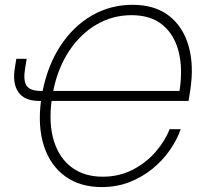

<svg xmlns="http://www.w3.org/2000/svg" viewBox="-20 -757 856 787"><path d="M397 9.8Q308.6 9.8 247.8 -33.9Q187 -77.6 160.6 -157Q134.3 -236.3 147.9 -343.3H140.6Q80.6 -343.3 55.2 -379.4Q29.8 -415.5 41.5 -482.9L46.9 -516.1H89.4L83.5 -480.5Q74.2 -427.2 88.9 -405.8Q103.5 -384.3 147.5 -384.3H154.8Q176.3 -491.2 228.8 -570.6Q281.2 -649.9 356.9 -693.6Q432.6 -737.3 523.4 -737.3Q614.7 -737.3 672.9 -692.1Q731 -647 753.4 -567.1Q775.9 -487.3 759.3 -383.8L752.9 -343.3H191.4Q179.2 -247.6 201.4 -177.7Q223.6 -107.9 274.9 -70.3Q326.2 -32.7 400.9 -32.7Q468.3 -32.7 523.4 -61Q578.6 -89.4 617.4 -134Q656.2 -178.7 675.3 -227.5H720.7Q705.6 -184.1 676.3 -141.8Q647 -99.6 605.2 -65.4Q563.5 -31.2 511 -10.7Q458.5 9.8 397 9.8ZM198.2 -384.3H715.8Q730 -475.1 712.2 -545.4Q694.3 -615.7 646 -655.3Q597.7 -694.8 519 -694.8Q441.9 -694.8 376.2 -656.7Q310.5 -618.7 263.9 -548.8Q217.3 -479 198.2 -384.3Z"/></svg>

Font: Inter Extra Light
Style: Italic
Weight: 200
Italic angle: -9.39999°
Designer: Rasmus Andersson
Foundry: rsms
Version: Version 4.000;git-3c8e0fc